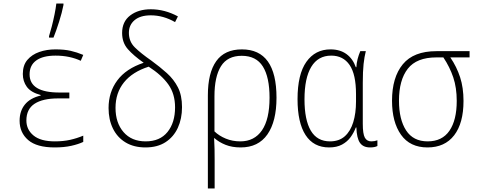

<svg xmlns="http://www.w3.org/2000/svg" viewBox="-20 -817 2690 1077"><path d="M287 10Q186 10 138 -31.5Q90 -73 90 -140Q90 -194 119.5 -230.5Q149 -267 208 -281V-284Q153 -299 130.5 -330Q108 -361 108 -402Q108 -451 133.5 -481Q159 -511 200.5 -525.5Q242 -540 291 -540Q341 -540 376 -532Q411 -524 447 -509L433 -476Q403 -490 367.5 -497.5Q332 -505 292 -505Q221 -505 183.5 -478Q146 -451 146 -400Q146 -298 313 -298H369V-265H306Q220 -265 174 -235Q128 -205 128 -141Q128 -90 168 -57Q208 -24 288 -24Q335 -24 373 -32.5Q411 -41 447 -56V-21Q420 -8 379.5 1Q339 10 287 10ZM255 -614Q262 -636 270.5 -669Q279 -702 286 -736.5Q293 -771 296 -797H336V-789Q328 -747 311.5 -695Q295 -643 280 -606H255Z M796 10Q731 10 684.5 -18Q638 -46 613.5 -96Q589 -146 589 -211Q589 -300 638 -366Q687 -432 786 -465Q729 -505 697 -541.5Q665 -578 665 -632Q665 -696 710.5 -730.5Q756 -765 826 -765Q904 -765 978 -725L962 -693Q896 -731 826 -731Q767 -731 735 -704Q703 -677 703 -633Q703 -584 736.5 -551Q770 -518 829 -477Q877 -442 916 -407Q955 -372 978 -327Q1001 -282 1001 -216Q1001 -151 977.5 -100Q954 -49 908.5 -19.5Q863 10 796 10ZM797 -24Q877 -24 919.5 -76.5Q962 -129 962 -215Q962 -290 924.5 -343Q887 -396 814 -443Q723 -414 675.5 -355Q628 -296 628 -212Q628 -128 673 -76Q718 -24 797 -24Z M1146 -282Q1146 -408 1193 -474Q1240 -540 1337 -540Q1531 -540 1531 -269Q1531 -136 1480 -63Q1429 10 1330 10Q1282 10 1245.5 -4.5Q1209 -19 1183 -42H1181Q1183 -8 1183.5 19.5Q1184 47 1184 76V240H1146ZM1328 -24Q1407 -24 1449.5 -86Q1492 -148 1492 -269Q1492 -384 1454.5 -444Q1417 -504 1336 -504Q1256 -504 1219.5 -445.5Q1183 -387 1183 -277V-80Q1209 -55 1246.5 -39.5Q1284 -24 1328 -24Z M1826 10Q1739 10 1694 -59.5Q1649 -129 1649 -261Q1649 -400 1698.5 -470Q1748 -540 1834 -540Q1887 -540 1923 -514Q1959 -488 1976 -440H1979Q1980 -463 1986 -486Q1992 -509 2001 -530H2032Q2024 -499 2019.5 -458Q2015 -417 2015 -352V-123Q2015 -66 2026.5 -45Q2038 -24 2063 -24Q2081 -24 2097 -30V2Q2082 10 2056 10Q2017 10 1999 -16Q1981 -42 1979 -102H1976Q1965 -73 1946.5 -47.5Q1928 -22 1898.5 -6Q1869 10 1826 10ZM1831 -24Q1882 -24 1914 -52.5Q1946 -81 1961.5 -131.5Q1977 -182 1977 -248V-289Q1977 -400 1941 -452.5Q1905 -505 1838 -505Q1764 -505 1726 -442Q1688 -379 1688 -260Q1688 -144 1723.5 -84Q1759 -24 1831 -24Z M2378 10Q2280 10 2229.5 -61Q2179 -132 2179 -252Q2179 -383 2239.5 -456.5Q2300 -530 2428 -530H2614V-495H2506Q2542 -442 2561 -383.5Q2580 -325 2580 -251Q2580 -126 2527.5 -58Q2475 10 2378 10ZM2379 -24Q2460 -24 2501 -83.5Q2542 -143 2542 -251Q2542 -325 2522.5 -383Q2503 -441 2467 -495H2428Q2317 -495 2267.5 -431.5Q2218 -368 2218 -252Q2218 -147 2258 -85.5Q2298 -24 2379 -24Z"/></svg>

Font: Noto Sans Mono Condensed ExtraLight
Style: Regular
Weight: 200
Width: 3
Designer: Monotype Design Team
Foundry: Monotype Imaging Inc.
Version: Version 2.014; ttfautohint (v1.8.4.7-5d5b)